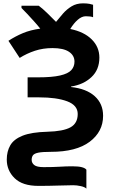

<svg xmlns="http://www.w3.org/2000/svg" viewBox="-20 -887 672 1134"><path d="M470.2 -867.2Q493.2 -867.2 508.3 -864.3Q523.4 -861.3 529.8 -858.9V-785.2Q516.1 -791 486.8 -791Q462.9 -791 439 -770Q415 -749 395 -715.8Q476.6 -699.2 521.7 -654.3Q566.9 -609.4 566.9 -546.9Q566.9 -475.1 519.8 -431.2Q472.7 -387.2 399.9 -376V-373Q490.2 -363.3 539.6 -318.8Q588.9 -274.4 588.9 -203.1Q588.9 -109.4 509.8 -49.8Q430.7 9.8 279.8 9.8Q231 9.8 206.8 14.6Q182.6 19.5 174.8 30Q167 40.5 167 57.1Q167 75.7 182.4 87.9Q197.8 100.1 237.8 100.1Q293.5 100.1 331.8 97.7Q370.1 95.2 407.2 95.2Q443.8 95.2 463.6 100.6Q483.4 106 490.2 115.2V227.1Q480.5 217.3 456.8 212.2Q433.1 207 412.1 207Q379.4 207 323.7 209Q268.1 210.9 207 210.9Q112.8 210.9 66.4 165.5Q20 120.1 20 55.2Q20 7.3 40.8 -28.8Q61.5 -64.9 113.8 -85.7Q166 -106.4 259.8 -108.9Q353.5 -111.3 396.2 -135Q439 -158.7 439 -213.9Q439 -265.1 377 -288.6Q314.9 -312 210 -312H143.1V-430.2H203.1Q288.1 -430.2 335.2 -441.2Q382.3 -452.1 401.1 -472.9Q419.9 -493.7 419.9 -522.9Q419.9 -559.6 387.2 -581.3Q354.5 -603 290 -603Q234.4 -603 186.3 -587.2Q138.2 -571.3 96.2 -544.9L29.8 -646Q70.3 -672.4 115 -691.2Q159.7 -710 217.8 -717.8Q201.7 -738.3 180.9 -761.2Q160.2 -784.2 140.6 -805.2Q121.1 -826.2 106.9 -839.8V-853H209Q231.4 -836.4 258.5 -810.1Q285.6 -783.7 311 -757.8Q329.6 -781.2 351.8 -806.6Q374 -832 402.8 -849.6Q431.6 -867.2 470.2 -867.2Z"/></svg>

Font: Open Sans
Style: Bold
Weight: 700
Designer: Monotype Design Team
Foundry: Monotype Imaging Inc.
Version: Version 3.000; ttfautohint (v1.8.4)